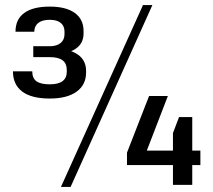

<svg xmlns="http://www.w3.org/2000/svg" viewBox="-20 -728 839 756"><path d="M176 -340Q104 -340 67.5 -367.5Q31 -395 31 -447H107Q107 -420 123.5 -408Q140 -396 176 -396Q243 -396 243 -446V-451Q243 -478 226.5 -490.5Q210 -503 176 -503H111V-546H176Q203 -546 218.5 -558.5Q234 -571 234 -594V-603Q234 -626 219 -638Q204 -650 176 -650Q146 -650 130.5 -637.5Q115 -625 115 -603H41Q41 -652 75.5 -677Q110 -702 176 -702Q240 -702 274.5 -677Q309 -652 309 -606V-596Q309 -557 278 -536Q247 -515 196 -515V-536Q253 -536 286 -513.5Q319 -491 319 -448V-443Q319 -394 281.5 -367Q244 -340 176 -340ZM543 -708H580L258 8H220ZM480 -127 567 -350H641L543 -96L511 -135H769V-78H480ZM661 -204 685 -267H737V0H661Z"/></svg>

Font: Pathway Extreme
Style: Regular
Weight: 400
Designer: Eduardo Rodriguez Tunni
Foundry: Eduardo Rodriguez Tunni
Version: Version 1.001;gftools[0.9.26]